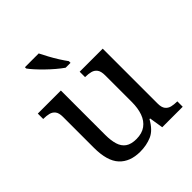

<svg xmlns="http://www.w3.org/2000/svg" viewBox="-210 -905 1054 1054"><g transform="rotate(-45 317.5 -378.0)"><path d="M273 10Q194 10 151 -36.5Q108 -83 108 -186V-426Q108 -456 96.5 -470.5Q85 -485 66.5 -489.5Q48 -494 26 -494H23V-536H202V-191Q202 -148 211.5 -117Q221 -86 244 -70Q267 -54 307 -54Q351 -54 379 -74.5Q407 -95 420 -131.5Q433 -168 433 -216V-422Q433 -454 422 -469Q411 -484 392.5 -489Q374 -494 351 -494H348V-536H527V-109Q527 -80 538.5 -65.5Q550 -51 568.5 -46.5Q587 -42 609 -42H612V0H453L440 -81H435Q404 -25 363 -7.5Q322 10 273 10ZM309 -606Q289 -620 266 -639.5Q243 -659 220.5 -681Q198 -703 180 -723Q162 -743 153 -756V-766H260Q271 -744 285.5 -717Q300 -690 316.5 -664Q333 -638 347 -619V-606Z"/></g></svg>

Font: Noto Serif Tibetan
Style: Regular
Weight: 400
Designer: Monotype Design Team
Foundry: Monotype Imaging Inc.
Version: Version 2.103